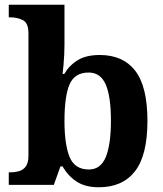

<svg xmlns="http://www.w3.org/2000/svg" viewBox="-20 -780 689 810"><path d="M397 10Q339 10 302.5 -14.5Q266 -39 244 -78H235L207 0H17V-53H24Q43 -53 60.5 -58Q78 -63 89 -78Q100 -93 100 -123V-640Q100 -683 76.5 -695Q53 -707 21 -707H17V-760H252V-589Q252 -574 251 -551.5Q250 -529 248 -506Q246 -483 244 -468H251Q273 -505 308.5 -526.5Q344 -548 401 -548Q499 -548 550.5 -481.5Q602 -415 602 -270Q602 -125 549.5 -57.5Q497 10 397 10ZM355 -65Q405 -65 426.5 -118Q448 -171 448 -271Q448 -373 426 -423.5Q404 -474 354 -474Q295 -474 273.5 -424Q252 -374 252 -270Q252 -171 273.5 -118Q295 -65 355 -65Z"/></svg>

Font: Noto Serif Khojki
Style: Bold
Weight: 700
Version: Version 2.003